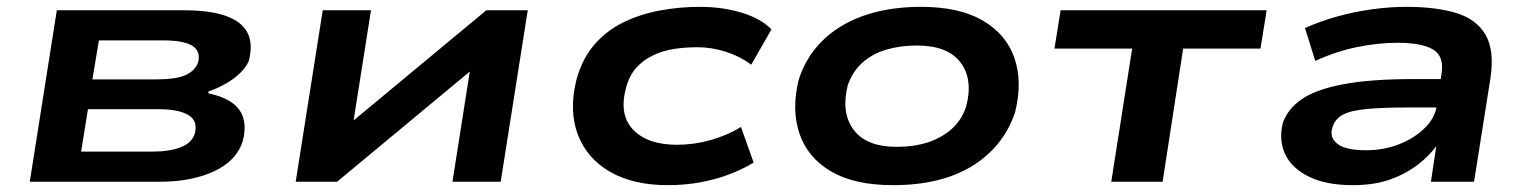

<svg xmlns="http://www.w3.org/2000/svg" viewBox="-20 -531 4471 561"><path d="M67 0 146 -501H517Q592 -501 638.5 -485Q685 -469 702.5 -436.5Q720 -404 707 -353Q700 -336 683 -319Q666 -302 642 -288Q618 -274 588 -263L590 -258Q656 -244 680 -209Q704 -174 689 -118Q671 -61 605.5 -30.5Q540 0 448 0ZM217 -88H424Q475 -88 507.5 -100.5Q540 -113 549 -140Q559 -177 531 -194.5Q503 -212 442 -212H237ZM250 -299H436Q494 -299 522 -311.5Q550 -324 559 -349Q567 -382 541.5 -397.5Q516 -413 457 -413H269Z M844 0 923 -501H1064L1010 -159H989L1401 -501H1522L1443 0H1302L1356 -343H1378L965 0Z M1931 10Q1830 10 1762.5 -29Q1695 -68 1668.5 -137.5Q1642 -207 1664 -297Q1681 -360 1717.5 -401.5Q1754 -443 1803 -466.5Q1852 -490 1909 -500.5Q1966 -511 2024 -511Q2092 -511 2148.5 -493.5Q2205 -476 2234 -445L2175 -342Q2143 -366 2101.5 -379.5Q2060 -393 2018 -393Q1982 -393 1949.5 -388Q1917 -383 1888.5 -369.5Q1860 -356 1839.5 -333.5Q1819 -311 1809 -274Q1788 -195 1830.5 -151.5Q1873 -108 1958 -108Q2007 -108 2055.5 -121.5Q2104 -135 2145 -160L2182 -56Q2151 -37 2112 -22Q2073 -7 2027.5 1.5Q1982 10 1931 10Z M2589 10Q2477 10 2408.5 -30Q2340 -70 2316 -140.5Q2292 -211 2314 -299Q2331 -351 2363 -390Q2395 -429 2440.5 -456Q2486 -483 2544 -497Q2602 -511 2671 -511Q2783 -511 2851.5 -471Q2920 -431 2944 -361.5Q2968 -292 2946 -203Q2929 -152 2897 -112.5Q2865 -73 2820 -45.5Q2775 -18 2717.5 -4Q2660 10 2589 10ZM2600 -102Q2651 -102 2691 -115Q2731 -128 2760.5 -154Q2790 -180 2803 -220Q2824 -299 2786.5 -348.5Q2749 -398 2659 -398Q2611 -398 2570 -386Q2529 -374 2500 -348Q2471 -322 2457 -282Q2437 -202 2474 -152Q2511 -102 2600 -102Z M3227 0 3288 -389H3061L3079 -501H3681L3663 -389H3437L3377 0Z M3933 10Q3855 10 3805 -14.5Q3755 -39 3735.5 -79.5Q3716 -120 3728 -171Q3742 -212 3782.5 -240.5Q3823 -269 3903 -284.5Q3983 -300 4113 -300H4215L4203 -217H4097Q4020 -217 3973 -212.5Q3926 -208 3903 -195.5Q3880 -183 3873 -158Q3864 -129 3888 -110.5Q3912 -92 3972 -92Q4022 -92 4066.5 -109Q4111 -126 4142 -156Q4173 -186 4178 -222L4192 -316Q4200 -367 4167 -386.5Q4134 -406 4063 -406Q4007 -406 3945.5 -393.5Q3884 -381 3823 -353L3793 -449Q3840 -470 3889.5 -483.5Q3939 -497 3990 -504Q4041 -511 4089 -511Q4176 -511 4235 -493Q4294 -475 4320.5 -429.5Q4347 -384 4335 -303L4287 0H4161L4177 -107H4179Q4157 -76 4121.5 -49Q4086 -22 4040 -6Q3994 10 3933 10Z"/></svg>

Font: Nunito Sans 7pt Expanded
Style: Bold Italic
Weight: 700
Width: 7
Italic angle: -9°
Designer: Vernon Adams
Foundry: Vernon Adams
Version: Version 3.101;gftools[0.9.27]